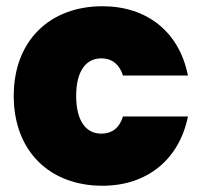

<svg xmlns="http://www.w3.org/2000/svg" viewBox="-20 -588 647 615"><path d="M308 -568C141 -568 24 -459 24 -281C24 -102 141 7 308 7C450 7 554 -76 582 -215H374C363 -180 341 -160 304 -160C256 -160 224 -200 224 -281C224 -361 256 -401 304 -401C341 -401 363 -380 374 -346H582C554 -487 450 -568 308 -568Z"/></svg>

Font: Poppins STUK1
Style: Regular
Weight: 400
Designer: Jonny Pinhorn (original), Sammy Jo Hughes (modified version)
Foundry: Type Mafia
Version: Version 1.002;hotconv 1.0.109;makeotfexe 2.5.65596